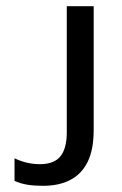

<svg xmlns="http://www.w3.org/2000/svg" viewBox="-20 -592 395 621"><path d="M119 9Q91 9 69 5.5Q47 2 27 -7V-80Q48 -70 68.5 -65.5Q89 -61 109 -61Q155 -61 175.5 -86.5Q196 -112 196 -164V-572H283V-172Q283 -108 263.5 -68.5Q244 -29 207.5 -10Q171 9 119 9Z"/></svg>

Font: uhindi15
Style: Book
Weight: 400
Designer: Jelle Bosma - Monotype Design Team
Foundry: Monotype Imaging Inc.
Version: Version 2.003